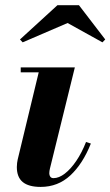

<svg xmlns="http://www.w3.org/2000/svg" viewBox="-20 -725 434 755"><path d="M140 10Q92.8 10 69.5 -9.1Q46.2 -28.3 46.2 -68Q46.2 -75.8 47.2 -83.9Q48.2 -92 49.5 -97.5L132.2 -440.5H61.5V-460H274.3L176.3 -62Q175.3 -57.8 174.5 -52.6Q173.8 -47.5 173.8 -43.3Q173.8 -35.8 177.8 -30.1Q181.8 -24.5 190.5 -24.5Q211.8 -24.5 235 -42.4Q258.3 -60.3 280 -92.4Q301.8 -124.5 318.3 -166.7L337.3 -160.5Q305.5 -80.7 256.8 -35.4Q208 10 140 10ZM69.2 -558.5 58.5 -569.8 205.8 -704.5H290.5L393.8 -569.8L382.8 -558.5L245.8 -634.5Z"/></svg>

Font: Bodoni Moda
Style: Italic
Weight: 400
Italic angle: -13°
Designer: Owen Earl
Foundry: indestructible type
Version: Version 2.005